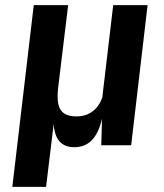

<svg xmlns="http://www.w3.org/2000/svg" viewBox="-20 -566 640 748"><path d="M28 162 111.5 -546H245.5L206.5 -224Q202 -184 207.5 -159.5Q213 -135 230.2 -123.8Q247.5 -112.5 278 -112.5Q301 -112.5 320.5 -120.5Q340 -128.5 354.8 -145Q369.5 -161.5 378.5 -186L421 -546H555L491 0H374.5L377.5 -103Q364 -46 337.2 -19.2Q310.5 7.5 269.5 7.5Q245.5 7.5 228.2 -2Q211 -11.5 201.2 -31.2Q191.5 -51 189 -82L159.5 162Z"/></svg>

Font: Spline Sans Mono SemiBold
Style: Italic
Weight: 600
Italic angle: -4°
Monospace: yes
Version: Version 1.004